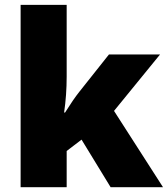

<svg xmlns="http://www.w3.org/2000/svg" viewBox="-20 -780 699 800"><path d="M251 -311Q285.6 -366.2 310.1 -397L434.1 -553.2H647L455.1 -317.9L659.2 0H440.9L319.8 -198.2L257.8 -150.9V0H65.9V-759.8H257.8V-460.9Q257.8 -384.3 247.1 -311Z"/></svg>

Font: Sahel Black FD
Style: Black-FD
Weight: 900
Foundry: Saber Rastikerdar (saber.rastikerdar@gmail.com)
Version: Version 3.3.1